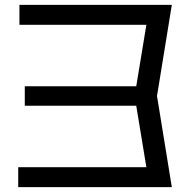

<svg xmlns="http://www.w3.org/2000/svg" viewBox="-20 -770 791 790"><path d="M82 -415H594V-335H82ZM534 -375 592 -727 641 -668H60V-750H687L626 -375L687 0H55V-82H641L592 -23Z"/></svg>

Font: Unbounded Light
Style: Regular
Weight: 300
Designer: Luke Prowse, Jean-Baptiste Morizot, Fátima Lázaro, Florian Runge
Foundry: NaN
Version: Version 1.700